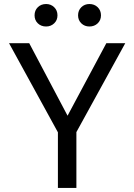

<svg xmlns="http://www.w3.org/2000/svg" viewBox="-20 -917 655 937"><path d="M352.8 -272.3V0H262.6V-271.3L24.1 -706.2H122.6L309.7 -352.3L499 -706.2H591.3ZM205.1 -787.7Q180.5 -787.7 164.6 -803.1Q148.7 -818.5 148.7 -842.1Q148.7 -866.2 164.6 -881.8Q180.5 -897.4 205.1 -897.4Q228.2 -897.4 244.4 -881.8Q260.5 -866.2 260.5 -842.1Q260.5 -818.5 244.4 -803.1Q228.2 -787.7 205.1 -787.7ZM416.4 -787.7Q392.8 -787.7 376.9 -803.1Q361 -818.5 361 -842.1Q361 -866.2 376.9 -881.8Q392.8 -897.4 416.4 -897.4Q440.5 -897.4 456.7 -881.8Q472.8 -866.2 472.8 -842.1Q472.8 -818.5 456.7 -803.1Q440.5 -787.7 416.4 -787.7Z"/></svg>

Font: FiraCode Nerd Font
Style: Regular
Weight: 400
Designer: Carrois Corporate, Edenspiekermann AG, Nikita Prokopov
Foundry: Carrois Corporate, Edenspiekermann AG, Nikita Prokopov
Version: Version 6.002;Nerd Fonts 3.4.0